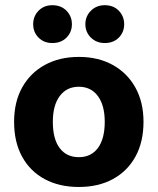

<svg xmlns="http://www.w3.org/2000/svg" viewBox="-20 -718 618 753"><path d="M542.8 -240.1Q542.8 -161.6 511.5 -104.3Q480.2 -47.1 423.2 -15.9Q366.2 15.3 289.2 15.3Q212.5 15.3 155.3 -15.5Q98.2 -46.2 66.7 -103.5Q35.3 -160.8 35.3 -240.1Q35.3 -318.5 67.2 -375.5Q99.2 -432.5 156.4 -463.6Q213.6 -494.8 289.4 -494.8Q365.3 -494.8 422.2 -463.3Q479.2 -431.8 511 -374.6Q542.8 -317.4 542.8 -240.1ZM289 -377.8Q241.9 -377.8 214.6 -341.7Q187.2 -305.6 187.2 -240.1Q187.2 -172.8 214.1 -137.2Q241 -101.6 289.2 -101.6Q337.4 -101.6 364.1 -137.7Q390.8 -173.8 390.8 -240.1Q390.8 -304.9 363.8 -341.4Q336.8 -377.8 289 -377.8ZM262 -623Q262 -591.9 240.8 -570.5Q219.6 -549.2 185.2 -549.2Q152.3 -549.2 131.2 -570.5Q110.1 -591.9 110.1 -623Q110.1 -654.1 131.2 -675.9Q152.3 -697.6 185.2 -697.6Q219.6 -697.6 240.8 -675.9Q262 -654.1 262 -623ZM467 -623Q467 -591.9 446 -570.5Q425 -549.2 390.8 -549.2Q358.2 -549.2 336.5 -570.5Q314.8 -591.9 314.8 -623Q314.8 -654.1 336.5 -675.9Q358.2 -697.6 390.8 -697.6Q425 -697.6 446 -675.9Q467 -654.1 467 -623Z"/></svg>

Font: Baloo Paaji 2
Style: Regular
Weight: 400
Designer: Shuchita Grover, Noopur Datye and Ek Type
Foundry: Ek Type
Version: Version 1.700